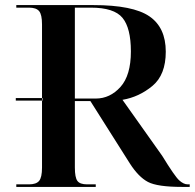

<svg xmlns="http://www.w3.org/2000/svg" viewBox="-20 -734 765 754"><path d="M42 -339V-349H147V-339ZM44 0H356V-10H322Q294 -10 284 -23.5Q274 -37 274 -76V-337H335L490 -92Q524 -39 561 -19.5Q598 0 695 0H725V-10H717Q701 -10 683.5 -26Q666 -42 617 -122L461 -342Q526 -353 578.5 -396.5Q631 -440 631 -531Q631 -626 566.5 -670Q502 -714 347 -714H44V-704H94Q122 -704 133.5 -690.5Q145 -677 145 -638V-76Q145 -37 133.5 -23.5Q122 -10 94 -10H44ZM274 -347V-704H337Q428 -704 461 -664Q494 -624 494 -532Q494 -438 453 -392.5Q412 -347 356 -347Z"/></svg>

Font: Noto Serif Display Semi
Style: Regular
Weight: 600
Designer: Monotype Design Team
Foundry: Monotype Imaging Inc.
Version: Version 1.900